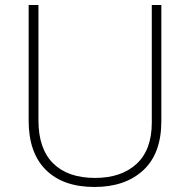

<svg xmlns="http://www.w3.org/2000/svg" viewBox="-20 -734 756 764"><path d="M622 -252Q622 -123 550 -56.5Q478 10 356 10Q231 10 162.5 -58Q94 -126 94 -254V-714H133V-255Q133 -142 191.5 -84Q250 -26 358 -26Q463 -26 523.5 -82Q584 -138 584 -246V-714H622Z"/></svg>

Font: Noto Sans ExtraLight
Style: Regular
Weight: 200
Designer: Monotype Design Team
Foundry: Monotype Imaging Inc.
Version: Version 2.007